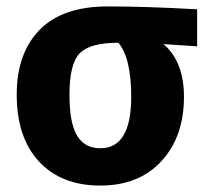

<svg xmlns="http://www.w3.org/2000/svg" viewBox="-20 -560 643 597"><path d="M593 -531V-416L488 -423Q552 -369 552 -259Q552 -135 482 -59Q412 17 292 17Q171 17 101.5 -57.5Q32 -132 32 -266Q32 -394 103 -467Q174 -540 315 -540Q438 -540 593 -531ZM292 -99Q388 -99 388 -259Q388 -380 348 -427H347Q260 -427 228 -394.5Q196 -362 196 -265Q196 -178 219.5 -138.5Q243 -99 292 -99Z"/></svg>

Font: Fira Sans
Style: Bold
Weight: 700
Designer: bBox Type GmbH & Carrois Corporate GbR & Edenspiekermann AG
Foundry: bBox Type GmbH & Carrois Corporate GbR & Edenspiekermann AG
Version: Version 4.301;PS 004.301;hotconv 1.0.88;makeotf.lib2.5.64775